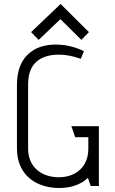

<svg xmlns="http://www.w3.org/2000/svg" viewBox="-20 -933 577 963"><path d="M476 0V-300H338L357 -245H423V-186C423 -102 366 -44 275 -44C188 -44 121 -95 121 -187V-512C121 -644 221 -659 277 -659C310 -659 350 -651 385 -638L401 -676C323 -716 217 -722 152 -684C99 -652 65 -601 65 -503V-189C65 -47 171 10 276 10C329 10 383 -4 421 -41L435 0ZM388 -733 426 -772 284 -913 136 -772 174 -733 283 -837Z"/></svg>

Font: Advent Pro
Style: Regular
Weight: 400
Designer: Andreas Kalpakidis
Foundry: Andreas Kalpakidis
Version: Version 2.002 2008